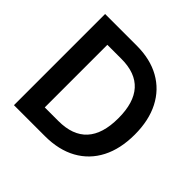

<svg xmlns="http://www.w3.org/2000/svg" viewBox="-179 -905 1083 1083"><g transform="rotate(45 362.0 -363.5)"><path d="M318.2 0H71.7V-727.3H323.2Q431.5 -727.3 509.4 -683.8Q587.4 -640.3 629.3 -558.9Q671.2 -477.6 671.2 -364.3Q671.2 -250.7 629.1 -169Q587 -87.4 508 -43.7Q429 0 318.2 0ZM203.5 -114H311.8Q540.5 -114 540.5 -364.3Q540.5 -613.3 315.7 -613.3H203.5Z"/></g></svg>

Font: Inter UI Semi Bold
Style: Regular
Weight: 600
Designer: Rasmus Andersson
Foundry: rsms
Version: 3.2;8d6f07862